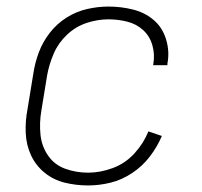

<svg xmlns="http://www.w3.org/2000/svg" viewBox="-20 -558 616 586"><path d="M249 8Q283 8 317.5 -0.5Q352 -9 383.5 -30Q415 -51 437.5 -80.5Q460 -110 474 -143L433 -157Q418 -120 390 -89.5Q362 -59 324 -45Q286 -31 249 -31Q212 -31 179 -43Q146 -55 126.5 -83.5Q107 -112 103.5 -147.5Q100 -183 106 -219L124 -329Q130 -362 144 -394.5Q158 -427 184.5 -452Q211 -477 244.5 -488Q278 -499 311 -499Q340 -499 368 -492Q396 -485 416.5 -466.5Q437 -448 445 -420Q453 -392 448 -363Q448 -361 447 -359H491V-364Q498 -401 487 -437.5Q476 -474 449 -497Q422 -520 385.5 -529Q349 -538 311 -538Q279 -538 246 -530.5Q213 -523 183.5 -504.5Q154 -486 132.5 -458.5Q111 -431 99 -399.5Q87 -368 82 -335L64 -225Q57 -189 58.5 -152.5Q60 -116 74.5 -84.5Q89 -53 116 -31Q143 -9 177.5 -0.5Q212 8 249 8Z"/></svg>

Font: Iosevka Sparkle Extralight
Style: Italic
Weight: 200
Italic angle: -9°
Designer: Belleve Invis
Foundry: Belleve Invis
Version: Version 4.5.0; ttfautohint (v1.8.3)